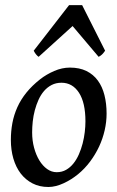

<svg xmlns="http://www.w3.org/2000/svg" viewBox="-20 -727 469 767"><path d="M321.3 -242.2Q321.3 -316.9 295.4 -356.7Q269.5 -396.5 225.6 -396.5Q203.6 -396.5 186.3 -387.5Q168.9 -378.4 156 -363.5Q143.1 -348.6 134 -328.6Q125 -308.6 119.1 -286.6Q113.3 -264.6 110.8 -241.7Q108.4 -218.8 108.4 -198.2Q108.4 -165.5 116.2 -136.7Q124 -107.9 137.2 -86.2Q150.4 -64.5 168.2 -51.8Q186 -39.1 206.5 -39.1Q227.5 -39.1 244.1 -48.6Q260.7 -58.1 273.4 -74Q286.1 -89.8 295.2 -110.6Q304.2 -131.3 310.1 -153.8Q315.9 -176.3 318.6 -199.2Q321.3 -222.2 321.3 -242.2ZM405.8 -272.9Q405.8 -240.2 398.2 -206.8Q390.6 -173.3 376 -141.8Q361.3 -110.4 340.1 -81.8Q318.8 -53.2 291.5 -30.8Q278.8 -20.5 264.2 -11.2Q249.5 -2 234.1 5.1Q218.8 12.2 203.4 16.1Q188 20 173.3 20Q137.7 20 109.9 5.6Q82 -8.8 62.7 -33.9Q43.5 -59.1 33.4 -93.5Q23.4 -127.9 23.4 -168Q23.4 -203.1 29.5 -235.6Q35.6 -268.1 49.3 -298.6Q63 -329.1 85.4 -356.9Q107.9 -384.8 140.1 -410.2Q165 -429.7 196.5 -443.4Q228 -457 259.3 -457Q297.4 -457 325.2 -443.4Q353 -429.7 370.8 -405.3Q388.7 -380.9 397.2 -347.2Q405.8 -313.5 405.8 -272.9ZM399.9 -524.4Q393.1 -514.6 387.5 -509.3Q381.8 -503.9 374 -500L270 -623L134.3 -500Q129.9 -502.9 124.8 -508.8Q119.6 -514.6 114.7 -524.4L255.9 -706.5H308.1Z"/></svg>

Font: Gentium Book Basic
Style: Italic
Weight: 400
Italic angle: -8°
Designer: J. Victor Gaultney and Annie Olsen
Foundry: SIL International
Version: Version 1.102; 2013; Maintenance release